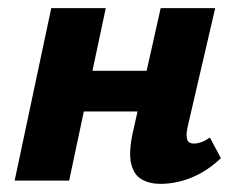

<svg xmlns="http://www.w3.org/2000/svg" viewBox="-20 -444 587 472"><path d="M374 8Q348 8 328.5 -3Q309 -14 302.5 -41.5Q296 -69 306 -116L375 -424H509L441 -131Q437 -112 440 -101.5Q443 -91 457 -91Q464 -91 473.5 -94Q483 -97 496 -106L523 -55Q489 -23 451 -7.5Q413 8 374 8ZM16 0 106 -424H240L150 0ZM117 -170 138 -270H405L383 -170Z"/></svg>

Font: Ysabeau Infant ExtraBold
Style: Italic
Weight: 800
Italic angle: -12°
Designer: Christian Thalmann (Catharsis Fonts)
Version: Version 2.001;gftools[0.9.30]; featfreeze: ss01,ss02,lnum